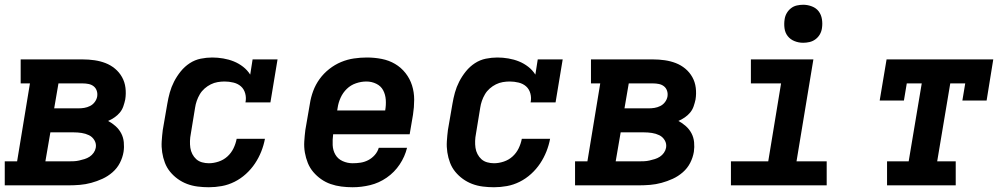

<svg xmlns="http://www.w3.org/2000/svg" viewBox="-24 -780 4244 808"><path d="M-4 0V-101H48L102 -429H63V-530H324Q349 -530 373.5 -526.5Q398 -523 420 -514.5Q442 -506 460 -491Q478 -476 489.5 -455.5Q501 -435 504 -410.5Q507 -386 503 -361Q500 -347 495 -332.5Q490 -318 480.5 -306.5Q471 -295 458 -286Q445 -277 431 -271Q448 -262 462.5 -249Q477 -236 486 -219Q495 -202 497 -181.5Q499 -161 496 -141Q492 -117 480.5 -94.5Q469 -72 449.5 -55Q430 -38 407 -27.5Q384 -17 360 -10.5Q336 -4 312 -2Q288 0 264 0ZM204 -324H305Q318 -324 330.5 -326Q343 -328 355 -334Q367 -340 375 -351Q383 -362 385 -374Q387 -387 383 -398.5Q379 -410 370 -417Q361 -424 349 -426.5Q337 -429 324 -429H222ZM167 -101H264Q276 -101 287 -101.5Q298 -102 309 -104.5Q320 -107 331.5 -110.5Q343 -114 353 -120.5Q363 -127 370 -137Q377 -147 379 -158Q382 -175 373.5 -189.5Q365 -204 350.5 -211Q336 -218 319.5 -220.5Q303 -223 286 -223H188Z M855 8Q831 8 807.5 5Q784 2 763 -6Q742 -14 724 -27Q706 -40 692 -57Q678 -74 670 -95Q662 -116 658.5 -139Q655 -162 656.5 -185.5Q658 -209 661 -233L680 -343Q684 -367 690.5 -390.5Q697 -414 708.5 -436.5Q720 -459 736.5 -479.5Q753 -500 774.5 -514Q796 -528 820.5 -533Q845 -538 869 -538Q892 -538 915.5 -534Q939 -530 960 -521.5Q981 -513 999 -499Q1017 -485 1029 -466L1039 -530H1144L1114 -349H1009Q1013 -368 1008 -386.5Q1003 -405 990 -416.5Q977 -428 958.5 -432.5Q940 -437 921 -437Q907 -437 892 -434.5Q877 -432 863 -425Q849 -418 837 -407.5Q825 -397 817 -383.5Q809 -370 804 -355.5Q799 -341 797 -327L779 -217Q776 -202 775.5 -187Q775 -172 777 -158Q779 -144 785.5 -131.5Q792 -119 802 -110Q812 -101 826 -97Q840 -93 855 -93Q875 -93 896 -100Q917 -107 933 -121.5Q949 -136 958.5 -155.5Q968 -175 972 -196H1091Q1086 -169 1075.5 -142.5Q1065 -116 1049 -92Q1033 -68 1011 -48Q989 -28 963 -15Q937 -2 909.5 3Q882 8 855 8Z M1460 8Q1436 8 1412.5 5Q1389 2 1367.5 -5.5Q1346 -13 1327.5 -26Q1309 -39 1294.5 -56Q1280 -73 1271.5 -94Q1263 -115 1259 -138Q1255 -161 1256.5 -185Q1258 -209 1261 -233L1280 -343Q1284 -370 1294 -397Q1304 -424 1321 -447.5Q1338 -471 1361.5 -489.5Q1385 -508 1411.5 -519Q1438 -530 1465.5 -534Q1493 -538 1520 -538Q1552 -538 1582.5 -532Q1613 -526 1638.5 -511Q1664 -496 1682.5 -472.5Q1701 -449 1710 -420.5Q1719 -392 1719 -360.5Q1719 -329 1714 -297L1700 -215H1378Q1375 -192 1376 -169.5Q1377 -147 1387.5 -129Q1398 -111 1418 -102Q1438 -93 1460 -93Q1477 -93 1493.5 -95.5Q1510 -98 1525.5 -106Q1541 -114 1553 -127.5Q1565 -141 1570 -158H1689Q1680 -121 1658 -88Q1636 -55 1603.5 -32.5Q1571 -10 1534 -1Q1497 8 1460 8ZM1395 -315H1597Q1601 -338 1599.5 -360Q1598 -382 1588.5 -400Q1579 -418 1559.5 -427.5Q1540 -437 1518 -437Q1496 -437 1474 -429.5Q1452 -422 1435.5 -406Q1419 -390 1409.5 -369Q1400 -348 1397 -327Z M2055 8Q2031 8 2007.5 5Q1984 2 1963 -6Q1942 -14 1924 -27Q1906 -40 1892 -57Q1878 -74 1870 -95Q1862 -116 1858.5 -139Q1855 -162 1856.5 -185.5Q1858 -209 1861 -233L1880 -343Q1884 -367 1890.5 -390.5Q1897 -414 1908.5 -436.5Q1920 -459 1936.5 -479.5Q1953 -500 1974.5 -514Q1996 -528 2020.5 -533Q2045 -538 2069 -538Q2092 -538 2115.5 -534Q2139 -530 2160 -521.5Q2181 -513 2199 -499Q2217 -485 2229 -466L2239 -530H2344L2314 -349H2209Q2213 -368 2208 -386.5Q2203 -405 2190 -416.5Q2177 -428 2158.5 -432.5Q2140 -437 2121 -437Q2107 -437 2092 -434.5Q2077 -432 2063 -425Q2049 -418 2037 -407.5Q2025 -397 2017 -383.5Q2009 -370 2004 -355.5Q1999 -341 1997 -327L1979 -217Q1976 -202 1975.5 -187Q1975 -172 1977 -158Q1979 -144 1985.5 -131.5Q1992 -119 2002 -110Q2012 -101 2026 -97Q2040 -93 2055 -93Q2075 -93 2096 -100Q2117 -107 2133 -121.5Q2149 -136 2158.5 -155.5Q2168 -175 2172 -196H2291Q2286 -169 2275.5 -142.5Q2265 -116 2249 -92Q2233 -68 2211 -48Q2189 -28 2163 -15Q2137 -2 2109.5 3Q2082 8 2055 8Z M2396 0V-101H2448L2502 -429H2463V-530H2724Q2749 -530 2773.5 -526.5Q2798 -523 2820 -514.5Q2842 -506 2860 -491Q2878 -476 2889.5 -455.5Q2901 -435 2904 -410.5Q2907 -386 2903 -361Q2900 -347 2895 -332.5Q2890 -318 2880.5 -306.5Q2871 -295 2858 -286Q2845 -277 2831 -271Q2848 -262 2862.5 -249Q2877 -236 2886 -219Q2895 -202 2897 -181.5Q2899 -161 2896 -141Q2892 -117 2880.5 -94.5Q2869 -72 2849.5 -55Q2830 -38 2807 -27.5Q2784 -17 2760 -10.5Q2736 -4 2712 -2Q2688 0 2664 0ZM2604 -324H2705Q2718 -324 2730.5 -326Q2743 -328 2755 -334Q2767 -340 2775 -351Q2783 -362 2785 -374Q2787 -387 2783 -398.5Q2779 -410 2770 -417Q2761 -424 2749 -426.5Q2737 -429 2724 -429H2622ZM2567 -101H2664Q2676 -101 2687 -101.5Q2698 -102 2709 -104.5Q2720 -107 2731.5 -110.5Q2743 -114 2753 -120.5Q2763 -127 2770 -137Q2777 -147 2779 -158Q2782 -175 2773.5 -189.5Q2765 -204 2750.5 -211Q2736 -218 2719.5 -220.5Q2703 -223 2686 -223H2588Z M3052 0V-101H3209L3263 -429H3136V-530H3399L3328 -101H3455V0ZM3356 -600Q3337 -600 3319.5 -607Q3302 -614 3291 -628Q3280 -642 3277.5 -661Q3275 -680 3278 -699Q3280 -713 3287 -725Q3294 -737 3305 -745.5Q3316 -754 3329.5 -757Q3343 -760 3356 -760Q3375 -760 3393 -753Q3411 -746 3421.5 -732Q3432 -718 3435 -699Q3438 -680 3435 -661Q3433 -647 3426 -635Q3419 -623 3407.5 -614.5Q3396 -606 3382.5 -603Q3369 -600 3356 -600Z M3709 0V-101H3800L3855 -429H3792L3780 -357H3678L3707 -530H4156L4128 -357H4026L4038 -429H3975L3920 -101H3998V0Z"/></svg>

Font: Iosevka Curly Slab ExObl
Style: Bold
Weight: 700
Width: 7
Italic angle: -9°
Monospace: yes
Designer: Belleve Invis
Foundry: Belleve Invis
Version: Version 11.0.0; ttfautohint (v1.8.3)